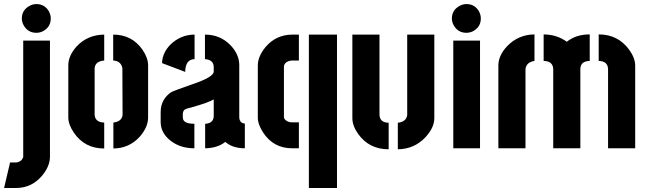

<svg xmlns="http://www.w3.org/2000/svg" viewBox="-61 -726 3167 940"><path d="M52.7 -527.3H183.6V41Q183.6 88.9 143.6 135.7Q93.8 193.4 20.5 194.3H-41L-11.7 69.3H16.6Q22.5 69.3 26.9 67.9Q31.2 66.4 34.7 64.5Q38.1 62.5 41 60.5Q43.9 58.6 45.9 55.7Q47.9 52.7 49.3 50.3Q50.8 47.9 51.3 45.9Q51.8 43.9 52.7 43V41ZM45.9 -635.7Q45.9 -675.8 82 -696.3Q98.6 -706.1 117.2 -706.1Q158.2 -706.1 178.7 -669.9Q187.5 -653.3 187.5 -635.7Q187.5 -594.7 151.4 -574.2Q134.8 -565.4 117.2 -565.4Q75.2 -565.4 54.7 -602.5Q45.9 -618.2 45.9 -635.7Z M273.4 -151.4V-406.2Q273.4 -454.1 315.4 -500Q368.2 -555.7 449.2 -556.6V-429.7Q405.3 -425.8 402.3 -392.6V-165Q404.3 -127 449.2 -126V1Q353.5 1 300.8 -76.2Q273.4 -116.2 273.4 -151.4ZM494.1 1V-126Q535.2 -130.9 539.1 -163.1L538.1 -392.6Q531.2 -427.7 493.2 -429.7V-556.6Q585 -556.6 636.7 -482.4Q664.1 -442.4 664.1 -406.2V-151.4Q664.1 -102.5 622.1 -55.7Q571.3 0 494.1 1Z M725.6 -128.9Q725.6 -72.3 779.3 -33.2Q825.2 0 890.6 0V-120.1Q840.8 -120.1 835 -143.6Q834 -149.4 834 -155.3V-168.9Q835 -185.5 846.7 -191.4Q851.6 -194.3 882.8 -202.1Q959 -223.6 985.4 -239.3V-159.2Q985.4 -129.9 958 -122.1Q951.2 -120.1 943.4 -120.1V0Q1003.9 -1 1042 -31.2Q1078.1 0 1137.7 0V-121.1Q1111.3 -123 1110.4 -152.3V-407.2Q1110.4 -460.9 1065.4 -506.8Q1015.6 -556.6 942.4 -556.6V-436.5Q984.4 -433.6 985.4 -398.4V-376Q985.4 -348.6 880.9 -313.5Q791 -282.2 778.3 -275.4Q726.6 -241.2 725.6 -178.7ZM732.4 -417 845.7 -374Q846.7 -435.5 891.6 -436.5V-556.6Q824.2 -556.6 773.4 -507.8Q733.4 -466.8 732.4 -417Z M1369.1 0Q1277.3 0 1226.6 -78.1Q1201.2 -117.2 1201.2 -151.4V-405.3Q1201.2 -450.2 1240.2 -497.1Q1291 -555.7 1369.1 -556.6H1402.3V-429.7H1369.1Q1335.9 -427.7 1329.1 -403.3V-153.3Q1329.1 -141.6 1344.7 -132.8Q1355.5 -127 1369.1 -127H1402.3V0ZM1451.2 194.3V-556.6H1588.9V194.3Z M1664.1 -147.5V-556.6H1796.9V-163.1Q1798.8 -126 1841.8 -125V4.9Q1746.1 4.9 1692.4 -70.3Q1664.1 -110.4 1664.1 -147.5ZM1886.7 4.9V-125Q1928.7 -129.9 1932.6 -163.1V-556.6H2065.4V-147.5Q2065.4 -101.6 2022.5 -54.7Q1967.8 3.9 1886.7 4.9Z M2151.4 -635.7Q2151.4 -675.8 2187.5 -696.3Q2204.1 -706.1 2222.7 -706.1Q2263.7 -706.1 2284.2 -669.9Q2293 -653.3 2293 -635.7Q2293 -594.7 2256.8 -574.2Q2240.2 -565.4 2222.7 -565.4Q2180.7 -565.4 2160.2 -602.5Q2151.4 -618.2 2151.4 -635.7ZM2158.2 0V-527.3H2289.1V0Z M2378.9 0V-405.3Q2378.9 -454.1 2421.9 -500Q2476.6 -556.6 2555.7 -557.6V-427.7Q2516.6 -421.9 2511.7 -388.7V0ZM2600.6 -427.7V-557.6Q2667 -556.6 2713.9 -521.5Q2758.8 -557.6 2826.2 -557.6V-427.7Q2781.2 -426.8 2780.3 -388.7V0H2647.5V-388.7Q2645.5 -426.8 2600.6 -427.7ZM2870.1 -427.7V-557.6Q2964.8 -557.6 3019.5 -482.4Q3048.8 -441.4 3048.8 -405.3V0H2916V-388.7Q2914.1 -426.8 2870.1 -427.7Z"/></svg>

Font: Post No Bills Colombo
Style: ExtraBold
Weight: 900
Designer: Kosala Senevirathne, Siva Puranthara, Lasantha Premarathna, Tharique Azeez
Foundry: Mooniak
Version: Version 1.220 ; ttfautohint (v1.5)